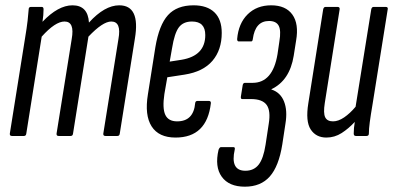

<svg xmlns="http://www.w3.org/2000/svg" viewBox="-20 -512 1480 723"><path d="M25 0Q16 0 17 -9L74 -366Q81 -408 84 -434.5Q87 -461 88 -477Q88 -486 97 -486H137Q144 -486 144 -477Q144 -467 143 -454.5Q142 -442 140 -430Q199 -492 253 -492Q311 -492 315 -427Q374 -492 429 -492Q509 -492 488 -367L431 -9Q430 0 422 0H377Q368 0 369 -9L426 -365Q438 -431 399 -431Q367 -431 313 -374L255 -9Q254 0 246 0H201Q192 0 193 -9L250 -365Q262 -431 223 -431Q188 -431 137 -374L79 -9Q78 0 70 0Z M641 6Q578 6 551 -36Q524 -78 537 -157L565 -334Q579 -418 612.5 -455Q646 -492 709 -492Q760 -492 787.5 -465.5Q815 -439 815 -388Q815 -324 780 -283Q745 -242 675 -231L610 -221L599 -158Q591 -104 602.5 -79.5Q614 -55 647 -55Q709 -55 715 -124Q716 -132 724 -132H766Q775 -132 774 -123Q759 6 641 6ZM619 -280 664 -287Q753 -302 753 -380Q753 -431 703 -431Q670 -431 653.5 -409Q637 -387 628 -331Z M902 191Q842 191 815 153.5Q788 116 803 52Q807 42 812 42H859Q866 42 864 51Q846 131 904 131Q936 131 954 108Q972 85 980 33L992 -46Q1000 -95 984 -117Q968 -139 925 -139H892Q886 -139 887 -148L894 -192Q896 -200 902 -200H931Q1007 -200 1025 -308L1032 -356Q1039 -397 1029.5 -415Q1020 -433 993 -433Q941 -433 932 -365Q931 -356 926 -356H879Q873 -356 873 -365Q878 -424 912.5 -458Q947 -492 1001 -492Q1056 -492 1081 -457Q1106 -422 1095 -359L1086 -302Q1071 -209 1002 -176V-175Q1036 -164 1049.5 -130Q1063 -96 1055 -47L1043 32Q1030 114 996 152.5Q962 191 902 191Z M1209 6Q1170 6 1150 -24.5Q1130 -55 1141 -123L1197 -477Q1199 -486 1206 -486H1251Q1260 -486 1259 -477L1203 -124Q1197 -86 1204.5 -70.5Q1212 -55 1234 -55Q1254 -55 1276 -70Q1298 -85 1319 -110L1378 -477Q1380 -486 1387 -486H1432Q1442 -486 1440 -477L1383 -120Q1376 -79 1372.5 -52.5Q1369 -26 1369 -9Q1369 0 1360 0H1320Q1312 0 1312 -9Q1312 -19 1313 -30.5Q1314 -42 1316 -53Q1293 -28 1266.5 -11Q1240 6 1209 6Z"/></svg>

Font: Sofia Sans Extra Condensed
Style: Italic
Weight: 400
Italic angle: -9°
Designer: Botio Nikoltchev, Ani Petrova
Foundry: lettersoup
Version: Version 4.101; ttfautohint (v1.8.4.7-5d5b)